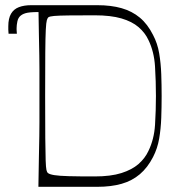

<svg xmlns="http://www.w3.org/2000/svg" viewBox="-20 -720 697 740"><path d="M128 0Q129 -72 130 -118Q131 -164 131.5 -194.5Q132 -225 132 -247.5Q132 -270 132 -293.5Q132 -317 132 -350Q132 -383 132 -406.5Q132 -430 132 -452.5Q132 -475 131.5 -505.5Q131 -536 130 -582Q129 -628 128 -700H355Q408 -700 448.5 -688.5Q489 -677 519 -652Q549 -627 570 -585Q587 -553 593.5 -514.5Q600 -476 601.5 -434.5Q603 -393 603 -350Q603 -307 601.5 -265.5Q600 -224 593.5 -186Q587 -148 570 -115Q549 -74 519 -48.5Q489 -23 448.5 -11.5Q408 0 355 0ZM345 -40Q407 -40 448 -53Q489 -66 514 -88Q539 -110 552 -138Q574 -183 577.5 -238.5Q581 -294 581 -350Q581 -406 577.5 -463.5Q574 -521 552 -566Q539 -594 514 -615.5Q489 -637 448 -649Q407 -661 345 -661Q281 -661 243.5 -660.5Q206 -660 188.5 -658.5Q171 -657 166 -653Q163 -650 160.5 -642Q158 -634 156.5 -605.5Q155 -577 154.5 -517Q154 -457 154 -350Q154 -247 154.5 -188Q155 -129 156 -101.5Q157 -74 159 -65Q161 -56 165 -53Q171 -48 189.5 -45Q208 -42 245.5 -41Q283 -40 345 -40ZM152 -674Q103 -674 86.5 -671Q70 -668 60 -660Q50 -652 47 -637.5Q44 -623 44 -612Q44 -609 44 -605Q44 -601 44.5 -597.5Q45 -594 45 -590H13Q12 -598 12 -605.5Q12 -613 12 -619Q12 -649 22.5 -667Q33 -685 53 -692.5Q73 -700 100 -700Q127 -700 135 -700Q143 -700 147 -700Z"/></svg>

Font: Ojuju ExtraLight
Style: Regular
Weight: 200
Designer: Chisaokwu Joboson, Mirko Velimirovic
Foundry: Udi Foundry
Version: Version 1.000